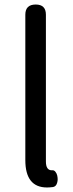

<svg xmlns="http://www.w3.org/2000/svg" viewBox="-20 -816 325 849"><path d="M188 13Q92 13 92 -108V-751Q92 -796 138 -796Q183 -796 183 -751V-449V-102Q183 -63 209 -63Q210 -63 211 -63Q219 -64 225 -56.5Q231 -49 233 -40Q237 -22 233 -9Q229 8 215 11Q199 13 188 13Z"/></svg>

Font: GenSenRounded JP R
Style: Regular
Weight: 400
Version: Version 1.501;PS 1;hotconv 16.6.51;makeotf.lib2.5.65220